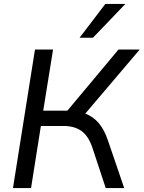

<svg xmlns="http://www.w3.org/2000/svg" viewBox="-20 -957 731 977"><path d="M46 0 158 -705H250L200 -394H323L583 -705H691L414 -379Q455 -363 482.5 -330.5Q510 -298 528 -246L612 0H518L450 -206Q430 -265 394.5 -290.5Q359 -316 303 -316H188L138 0ZM385 -765 516 -937H618L453 -765Z"/></svg>

Font: Mulish Medium
Style: Italic
Weight: 500
Italic angle: -9°
Designer: Vernon Adams
Foundry: Vernon Adams
Version: Version 3.603; ttfautohint (v1.8.3)